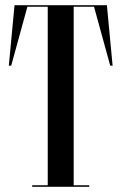

<svg xmlns="http://www.w3.org/2000/svg" viewBox="-20 -720 468 740"><path d="M392 -700H36L14 -467H23.2L85.6 -694H164V-6H104V0H324V-6H264V-694H342.4L404.8 -467H414Z"/></svg>

Font: Picaflor 72 pt
Style: Regular
Weight: 400
Designer: Ariel Martín Pérez
Foundry: Tunera Type Foundry
Version: Version 1.000;hotconv 1.0.109;makeotfexe 2.5.65596